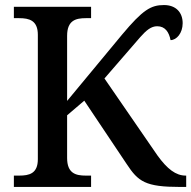

<svg xmlns="http://www.w3.org/2000/svg" viewBox="-20 -741 758 761"><path d="M35 0H341V-45H320C280 -45 246 -54 246 -115V-284L314 -342L482 -91C528 -21 556 0 695 0H718V-45H716C677 -45 643 -71 604 -125L394 -430L536 -594C560 -621 579 -637 603 -637C635 -637 650 -613 656 -582C680 -582 704 -610 704 -649C704 -692 677 -721 630 -721C578 -721 546 -702 464 -604L246 -341V-599C246 -660 280 -669 320 -669H341V-714H35V-669H56C96 -669 130 -660 130 -603V-110C130 -53 96 -45 56 -45H35Z"/></svg>

Font: Noto Serif Medium
Style: Regular
Weight: 500
Designer: Monotype Design Team
Foundry: Monotype Imaging Inc.
Version: Version 2.013